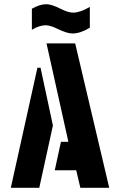

<svg xmlns="http://www.w3.org/2000/svg" viewBox="-20 -889 556 909"><path d="M130.9 -748V-847.7Q168.9 -869.1 199.2 -869.1Q223.6 -869.1 268.6 -846.7Q302.7 -829.1 327.1 -829.1Q361.3 -830.1 405.3 -856.4V-757.8Q360.4 -730.5 323.2 -730.5Q296.9 -730.5 251 -752.9Q217.8 -769.5 195.3 -769.5Q165 -768.6 130.9 -748ZM31.2 0 157.2 -568.4H171.9L230.5 -294.9L166 0ZM239.3 -83 268.6 -217.8H303.7L200.2 -683.6H335.9L497.1 0H360.4L340.8 -83Z"/></svg>

Font: Post No Bills Colombo ExtraBold
Style: Regular
Weight: 800
Designer: Kosala Senevirathne, Siva Puranthara, Lasantha Premarathna, Tharique Azeez
Foundry: Mooniak
Version: Version 1.220 ; ttfautohint (v1.6)